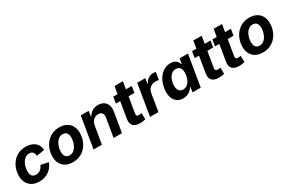

<svg xmlns="http://www.w3.org/2000/svg" viewBox="105 -1791 4323 2915"><g transform="rotate(-30 2266.5 -333.0)"><path d="M267.6 10.7Q195.1 10.7 143.2 -17.8Q91.4 -46.4 63.6 -98Q35.9 -149.6 35.9 -218.8Q35.9 -281.9 55.7 -341.6Q75.6 -401.3 114.6 -449Q153.6 -496.7 211.4 -524.7Q269.1 -552.7 344.8 -552.7Q394 -552.7 434.1 -540Q474.2 -527.3 503.3 -503.4Q532.3 -479.6 548.2 -445.8Q564.2 -412.1 565 -370.1L425.6 -346.9Q424.5 -368.1 419.2 -384.8Q414 -401.5 404.1 -413.3Q394.2 -425.1 379.2 -431.3Q364.2 -437.5 343.4 -437.5Q302 -437.5 271.7 -416.5Q241.4 -395.6 221.7 -361.8Q202.1 -327.9 192.6 -289.1Q183.1 -250.2 183.1 -214.2Q183.1 -181.6 192.3 -156.7Q201.6 -131.8 221.4 -118.2Q241.2 -104.6 272.2 -104.6Q293.9 -104.6 313.9 -111.4Q333.9 -118.1 350.8 -130.7Q367.8 -143.3 380.9 -161.2Q394 -179.1 402 -201L534.2 -173.8Q519.4 -130.8 494.3 -96.8Q469.2 -62.8 434.9 -38.8Q400.7 -14.8 358.5 -2.1Q316.3 10.7 267.6 10.7Z M855.7 10.7Q781.9 10.7 730 -17.6Q678.2 -45.8 650.9 -97.2Q623.5 -148.5 623.5 -217.2Q623.5 -283 644.4 -343.2Q665.4 -403.4 705.3 -450.7Q745.2 -498 802.5 -525.4Q859.9 -552.7 933 -552.7Q1006.5 -552.7 1058.5 -524.6Q1110.4 -496.5 1137.8 -445.1Q1165.1 -393.8 1165.1 -324.6Q1165.1 -258.7 1144.3 -198.5Q1123.6 -138.2 1083.6 -91.1Q1043.6 -43.9 986.2 -16.6Q928.9 10.7 855.7 10.7ZM860.8 -104.6Q901.6 -104.6 931.4 -126.5Q961.2 -148.3 980.3 -182.7Q999.5 -217.1 1008.7 -256Q1017.9 -294.9 1017.9 -328.7Q1017.9 -361.5 1007.9 -385.9Q997.9 -410.3 978 -423.9Q958 -437.5 927.6 -437.5Q886.8 -437.5 857 -415.9Q827.2 -394.3 808.1 -360.1Q788.9 -325.8 779.7 -287.1Q770.5 -248.3 770.5 -214Q770.5 -165.1 793 -134.9Q815.5 -104.6 860.8 -104.6Z M1416.9 -311.3 1365.1 0H1218.6L1309.5 -545.9H1447.5L1428.1 -409.6L1418 -414.4Q1450.4 -482 1498.2 -517.4Q1546.1 -552.7 1612.4 -552.7Q1671.1 -552.7 1711 -526.8Q1750.8 -500.8 1767.6 -453.7Q1784.3 -406.5 1773.4 -342.4L1716.6 0H1570.1L1624.6 -326.5Q1633.3 -377.8 1611.2 -404.1Q1589.2 -430.4 1545.9 -430.4Q1513.3 -430.4 1486.1 -415.7Q1459 -401.1 1440.9 -374.4Q1422.9 -347.6 1416.9 -311.3Z M2203.3 -545.9 2185 -434.3H1861.1L1879.4 -545.9ZM1976.5 -675.8H2123L2037.5 -159.8Q2033.3 -133.3 2043 -121.1Q2052.8 -109 2078.9 -109Q2087.5 -109 2102.7 -111.1Q2118 -113.2 2126.4 -115.1L2128.8 -5.3Q2103.8 1.7 2079.4 4.7Q2054.9 7.6 2032.4 7.6Q1949.8 7.6 1913.1 -32.3Q1876.5 -72.3 1888.8 -146.9Z M2208.9 0 2299.2 -545.9H2441.1L2425.6 -450.8H2431.5Q2454.5 -501.3 2494.2 -527.2Q2533.8 -553.2 2579.8 -553.2Q2591.1 -553.2 2603.9 -551.9Q2616.7 -550.6 2626.3 -548.3L2604.6 -417.5Q2594.5 -420.8 2576.3 -422.9Q2558.1 -425 2542.5 -425Q2509 -425 2480.1 -410.5Q2451.1 -396 2431.8 -370.3Q2412.5 -344.6 2406.7 -310.7L2355.3 0Z M2790.1 9.1Q2727.5 9.1 2682.4 -23.5Q2637.3 -56 2618.3 -118.8Q2599.2 -181.6 2614.2 -272.2Q2629.9 -365.7 2670.4 -428Q2711 -490.2 2766.7 -521.5Q2822.5 -552.7 2882.9 -552.7Q2929.1 -552.7 2957.3 -537.2Q2985.5 -521.8 3000.6 -498.9Q3015.8 -476 3022.1 -454H3027.1L3042 -545.9H3188.2L3097.8 0H2953.6L2967.8 -87.4H2960.9Q2946.9 -64.9 2923.8 -42.8Q2900.7 -20.6 2867.7 -5.7Q2834.7 9.1 2790.1 9.1ZM2855.1 -108.3Q2892.8 -108.3 2922.3 -129Q2951.8 -149.7 2971.6 -186.6Q2991.5 -223.5 2999.4 -272.7Q3007.8 -322.4 3000.2 -358.9Q2992.5 -395.4 2969.6 -415.4Q2946.7 -435.4 2909 -435.4Q2870.5 -435.4 2840.8 -414.5Q2811.1 -393.6 2791.8 -357Q2772.4 -320.4 2764.4 -272.7Q2756.7 -224.8 2764 -187.5Q2771.2 -150.3 2794.1 -129.3Q2817 -108.3 2855.1 -108.3Z M3584.6 -545.9 3566.4 -434.3H3242.5L3260.7 -545.9ZM3357.9 -675.8H3504.3L3418.8 -159.8Q3414.6 -133.3 3424.4 -121.1Q3434.2 -109 3460.2 -109Q3468.8 -109 3484.1 -111.1Q3499.4 -113.2 3507.7 -115.1L3510.2 -5.3Q3485.1 1.7 3460.7 4.7Q3436.3 7.6 3413.7 7.6Q3331.1 7.6 3294.5 -32.3Q3257.8 -72.3 3270.2 -146.9Z M3941.1 -545.9 3922.8 -434.3H3598.9L3617.2 -545.9ZM3714.3 -675.8H3860.8L3775.3 -159.8Q3771 -133.3 3780.8 -121.1Q3790.6 -109 3816.7 -109Q3825.2 -109 3840.5 -111.1Q3855.8 -113.2 3864.2 -115.1L3866.6 -5.3Q3841.6 1.7 3817.1 4.7Q3792.7 7.6 3770.2 7.6Q3687.6 7.6 3650.9 -32.3Q3614.3 -72.3 3626.6 -146.9Z M4187.3 10.7Q4113.4 10.7 4061.6 -17.6Q4009.7 -45.8 3982.4 -97.2Q3955 -148.5 3955 -217.2Q3955 -283 3976 -343.2Q3996.9 -403.4 4036.8 -450.7Q4076.7 -498 4134.1 -525.4Q4191.4 -552.7 4264.5 -552.7Q4338.1 -552.7 4390 -524.6Q4442 -496.5 4469.3 -445.1Q4496.7 -393.8 4496.7 -324.6Q4496.7 -258.7 4475.9 -198.5Q4455.1 -138.2 4415.1 -91.1Q4375.1 -43.9 4317.8 -16.6Q4260.4 10.7 4187.3 10.7ZM4192.4 -104.6Q4233.2 -104.6 4262.9 -126.5Q4292.7 -148.3 4311.9 -182.7Q4331 -217.1 4340.2 -256Q4349.5 -294.9 4349.5 -328.7Q4349.5 -361.5 4339.5 -385.9Q4329.4 -410.3 4309.5 -423.9Q4289.6 -437.5 4259.2 -437.5Q4218.3 -437.5 4188.5 -415.9Q4158.8 -394.3 4139.6 -360.1Q4120.5 -325.8 4111.2 -287.1Q4102 -248.3 4102 -214Q4102 -165.1 4124.5 -134.9Q4147.1 -104.6 4192.4 -104.6Z"/></g></svg>

Font: Adwaita Sans
Style: Italic
Weight: 400
Italic angle: -9.39999°
Designer: Rasmus Andersson
Foundry: rsms
Version: Version 4.001;git-9221beed3